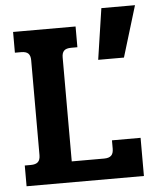

<svg xmlns="http://www.w3.org/2000/svg" viewBox="-52 -758 647 802"><g transform="rotate(-5 272.0 -357.0)"><path d="M403 -714H544L479 -500H371ZM27 -87H52Q73 -87 82.5 -96Q92 -105 92 -125V-523Q92 -542 83 -551Q74 -560 53 -560H27V-647H289V-560H263Q242 -560 233 -551Q224 -542 224 -523V-87H360Q380 -87 389.5 -96Q399 -105 399 -125V-160H519V0H27Z"/></g></svg>

Font: Pridi Medium
Style: Regular
Weight: 500
Designer: Katatrad Team
Foundry: CadsonDemak
Version: Version 1.001